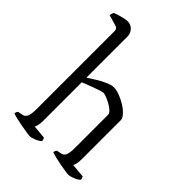

<svg xmlns="http://www.w3.org/2000/svg" viewBox="-229 -910 1020 1020"><g transform="rotate(45 281.0 -400.0)"><path d="M183 0Q175 0 156.5 -3Q138 -6 115 -10Q92 -14 71.5 -19Q51 -24 40 -28Q40 -35 42.5 -40Q45 -45 48 -48L74 -53Q90 -55 98.5 -71Q107 -87 107 -126V-714Q107 -732 91 -737L28 -755Q29 -762 31.5 -769Q34 -776 36 -779Q45 -783 61.5 -788Q78 -793 94.5 -796.5Q111 -800 119 -800Q143 -800 159.5 -783Q176 -766 176 -741V-433Q197 -447 222.5 -462.5Q248 -478 273 -489Q298 -500 316 -500Q336 -500 362 -490Q388 -480 411.5 -465Q435 -450 450 -433Q465 -416 465 -403V-111Q465 -89 461.5 -74.5Q458 -60 455 -55L533 -48Q534 -45 536.5 -40Q539 -35 539 -29Q530 -18 507.5 -9Q485 0 472 0Q465 0 446.5 -3Q428 -6 405.5 -10Q383 -14 363 -19Q343 -24 332 -28Q332 -35 334.5 -40Q337 -45 340 -48L365 -53Q381 -55 389 -71Q397 -87 397 -126V-375Q397 -385 385 -396.5Q373 -408 356 -417.5Q339 -427 323 -433.5Q307 -440 298 -440Q290 -440 273.5 -434.5Q257 -429 237.5 -422Q218 -415 201 -408Q184 -401 176 -398V-111Q176 -89 172.5 -74.5Q169 -60 166 -55L242 -48Q243 -45 245.5 -40Q248 -35 248 -29Q239 -18 217.5 -9Q196 0 183 0Z"/></g></svg>

Font: Texturina 72pt Light
Style: Regular
Weight: 300
Designer: Guillermo Torres Carreño
Foundry: Omnibus-Type
Version: Version 1.002; ttfautohint (v1.8.3)